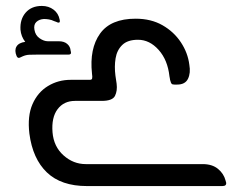

<svg xmlns="http://www.w3.org/2000/svg" viewBox="-20 -627 789 647"><path d="M211 -443H107Q91 -443 79 -442.5Q67 -442 56 -437Q51 -435 48.5 -433.5Q46 -432 43 -432Q39 -432 36 -438Q28 -457 35.5 -470Q43 -483 65 -486Q51 -504 49 -527Q47 -562 66.5 -584.5Q86 -607 121 -607Q144 -607 160.5 -594.5Q177 -582 181 -561Q184 -549 175 -551Q172 -552 169 -553.5Q166 -555 162 -556Q154 -560 145 -561.5Q136 -563 128 -563Q112 -562 102.5 -553Q93 -544 96 -527Q99 -508 113.5 -498Q128 -488 141 -488H178Q196 -488 206.5 -479Q217 -470 218 -456L219 -452Q221 -443 211 -443ZM740 -19 742 -12Q744 0 729 0H273Q186 0 138 -46Q90 -92 79 -177Q72 -236 89.5 -276Q107 -316 141.5 -337Q176 -358 218 -358H282Q290 -358 290.5 -363Q291 -368 291 -369L290 -379Q281 -463 317 -513.5Q353 -564 437 -564Q489 -564 527.5 -542Q566 -520 589.5 -484.5Q613 -449 618 -409Q623 -381 613.5 -361.5Q604 -342 577 -342H568Q561 -342 558.5 -344.5Q556 -347 554 -355Q553 -357 552.5 -362Q552 -367 551 -370Q545 -425 514.5 -459Q484 -493 445 -493Q410 -493 392 -475.5Q374 -458 369.5 -430.5Q365 -403 369 -372L373 -345Q376 -321 367.5 -304Q359 -287 323 -287H233Q195 -287 174 -259Q153 -231 157 -181Q161 -133 194 -103.5Q227 -74 269 -74H663Q695 -74 714.5 -58Q734 -42 740 -19Z"/></svg>

Font: Zain
Style: Italic
Weight: 400
Italic angle: -10°
Designer: Zain,Boutros
Foundry: Mobile Telecommunications Company (Zain), 2024
Version: Version 1.51; ttfautohint (v1.8.4)